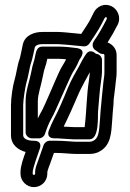

<svg xmlns="http://www.w3.org/2000/svg" viewBox="-20 -648 533 787"><path d="M214 -81 279 -77H281H347C388 -77 380 -175 382 -192C386 -235 388 -276 394 -314C396 -330 398 -342 398 -352V-402C398 -415 387 -426 376 -427C376 -427 373 -427 369 -431C362 -437 344 -445 332 -425C328 -419 321 -409 315 -397L305 -378C290 -351 274 -325 258 -287C240 -242 217 -189 202 -162C194 -146 187 -131 181 -115C181 -115 165 -81 204 -81ZM241 -129C259 -165 283 -218 304 -268C308 -279 348 -352 348 -352C348 -347 347 -337 345 -322C334 -252 336 -202 327 -127H282ZM119 -71C86 -71 75 -83 75 -94V-217C75 -240 84 -293 87 -304C96 -334 102 -375 106 -386C113 -403 120 -445 123 -455C124 -458 131 -467 153 -467H219C227 -467 264 -464 323 -458C332 -457 341 -462 346 -469C360 -490 383 -524 394 -545L409 -574C413 -581 421 -577 417 -569C402 -539 383 -505 369 -486C366 -482 364 -478 362 -474C356 -461 362 -447 373 -441C381 -437 388 -427 399 -427H403C405 -427 408 -424 408 -422V-352C408 -338 406 -329 404 -313L402 -294C401 -281 398 -252 397 -244L395 -222C394 -210 393 -200 392 -190L390 -160C386 -100 383 -81 361 -70C354 -67 351 -67 346 -67H293C277 -67 242 -71 215 -71H183C172 -71 162 -62 159 -54C143 -10 135 16 132 23C127 36 124 46 124 58V64C124 66 122 69 119 69C117 69 114 67 114 64V58C114 42 136 -18 143 -38C143 -38 157 -71 119 -71ZM85 -25C76 0 64 32 64 58V64C64 93 88 119 119 119C149 119 174 95 174 64V58C174 57 175 50 179 40C182 33 189 13 201 -21H215C238 -21 271 -17 293 -17H346C358 -17 371 -19 382 -24C436 -49 436 -103 440 -156L442 -186C443 -196 444 -207 445 -218L446 -241C446 -245 451 -275 452 -289L454 -308C455 -320 458 -333 458 -352V-422C458 -446 444 -465 421 -474C435 -496 450 -522 462 -546C478 -577 462 -610 438 -622C405 -638 376 -619 365 -598L350 -568C344 -556 327 -530 313 -509C262 -514 232 -517 219 -517H153C122 -517 84 -505 74 -468C71 -455 63 -412 60 -405C51 -381 47 -344 39 -318C33 -299 25 -248 25 -217V-94C25 -54 55 -33 85 -25ZM294 -451C271 -454 246 -457 219 -457H153C136 -457 129 -443 126 -427C119 -388 115 -392 108 -352C100 -311 85 -276 85 -233V-106C85 -91 99 -81 110 -81H140C151 -81 161 -89 164 -98C173 -126 182 -146 188 -157C204 -185 213 -209 225 -235C240 -268 269 -335 277 -349C286 -364 293 -375 296 -382L305 -402C309 -409 339 -445 294 -451ZM251 -405C248 -399 244 -391 234 -375C220 -352 195 -289 180 -256C167 -228 159 -206 145 -182C142 -176 139 -171 135 -163V-233C135 -262 148 -294 157 -342C162 -371 167 -372 174 -407H219C230 -407 239 -406 251 -405Z"/></svg>

Font: Squarish
Style: Fog
Weight: 400
Foundry: Cannot Into Space Fonts
Version: Version 0.272